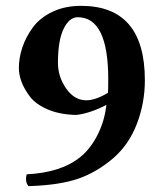

<svg xmlns="http://www.w3.org/2000/svg" viewBox="-20 -630 554 660"><path d="M351.1 -311Q352.1 -322.3 352.1 -357.9Q352.1 -570.8 247.1 -570.8Q218.3 -570.8 198.7 -531Q179.2 -491.2 179.2 -414.1Q179.2 -366.2 207.5 -325.7Q235.8 -285.2 276.9 -285.2Q308.1 -285.2 351.1 -311ZM71.8 -30.8Q190.9 -36.6 256.8 -90.8Q292 -119.6 315.9 -167.5Q339.8 -215.3 345.7 -269.5Q292 -241.2 243.2 -234.9Q186 -235.8 144 -253.9Q102.1 -272 82 -299.1Q62 -326.2 53.5 -350.1Q44.9 -374 44.9 -396Q44.9 -431.2 56.9 -467Q68.8 -502.9 93 -535.9Q117.2 -568.8 160.2 -589.4Q203.1 -609.9 258.8 -609.9Q478 -609.9 478 -354Q478 -276.9 450.9 -205.3Q423.8 -133.8 370.1 -86.9Q312 -37.1 247.1 -15.1Q182.1 6.8 78.1 9.8Q64.9 -4.9 71.8 -30.8Z"/></svg>

Font: Linux Biolinum O
Style: Bold
Weight: 700
Designer: Philipp H. Poll
Foundry: Philipp H. Poll
Version: Version 1.3.2